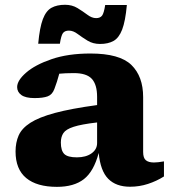

<svg xmlns="http://www.w3.org/2000/svg" viewBox="-20 -750 697 784"><path d="M511 12.5Q454 12.5 422 -19.8Q390 -52 383 -125.5Q363 -50 322.5 -18.5Q282 13 212.5 13Q130.5 13 87 -23Q43.5 -59 43.5 -131.5Q43.5 -168 56.2 -197Q69 -226 103.8 -248.5Q138.5 -271 204.2 -288.8Q270 -306.5 376.5 -321V-354.5Q376.5 -404.5 355 -428Q333.5 -451.5 281.5 -451.5Q262.5 -451.5 248 -450.8Q233.5 -450 222 -449Q213 -415 202 -386.5Q193.5 -363.5 174.5 -356.5Q155.5 -349.5 121 -349.5Q84.5 -349.5 67.2 -362Q50 -374.5 50 -394.5Q50 -421.5 86.8 -453.5Q123.5 -485.5 190.8 -508.5Q258 -531.5 349 -531.5Q468.5 -531.5 516.5 -484.8Q564.5 -438 564.5 -353.5V-129.5Q564.5 -105 575.5 -95.8Q586.5 -86.5 608.5 -86.5Q624 -86.5 649.5 -91V-29.5Q619.5 -10.5 584.2 1Q549 12.5 511 12.5ZM228.5 -168Q228.5 -135 242.5 -121.2Q256.5 -107.5 294 -107.5Q331 -107.5 353.8 -123.8Q376.5 -140 376.5 -166V-250Q312 -242.5 280.5 -232.2Q249 -222 238.8 -206.5Q228.5 -191 228.5 -168ZM498 -729.5Q492 -663.5 478.8 -629.2Q465.5 -595 443.5 -582.8Q421.5 -570.5 388.5 -570.5Q359.5 -570.5 337.5 -584Q315.5 -597.5 297.2 -611.2Q279 -625 261.5 -625Q244.5 -625 237 -614.8Q229.5 -604.5 224.5 -571.5H136Q142 -637.5 155 -671.8Q168 -706 190.2 -718.2Q212.5 -730.5 245.5 -730.5Q274.5 -730.5 296.5 -717Q318.5 -703.5 336.8 -689.8Q355 -676 372.5 -676Q389 -676 396.8 -686.2Q404.5 -696.5 409.5 -729.5Z"/></svg>

Font: Newsreader Caption
Style: Bold
Weight: 700
Designer: Hugues Gentile
Foundry: Production Type
Version: Version 1.001